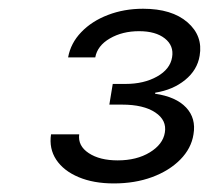

<svg xmlns="http://www.w3.org/2000/svg" viewBox="-20 -853 478 439"><path d="M240.2 -433.6Q193.8 -433.6 159.7 -448Q125.5 -462.4 108.6 -487.8Q91.8 -513.2 96.7 -545.9H161.1Q157.7 -519.5 182.9 -502.9Q208 -486.3 249 -486.3Q292.5 -486.3 322.5 -504.6Q352.5 -522.9 356.9 -549.8Q361.8 -578.1 335 -595.9Q308.1 -613.8 259.3 -613.8H230L237.8 -661.1H267.1Q309.1 -661.1 339.1 -678Q369.1 -694.8 373.5 -722.2Q377.9 -748.5 356.9 -765.1Q335.9 -781.7 297.9 -781.7Q259.8 -781.7 231.2 -765.1Q202.6 -748.5 197.8 -721.7H135.7Q141.6 -754.4 165.8 -779.5Q189.9 -804.7 226.8 -818.8Q263.7 -833 307.1 -833Q373 -833 408.7 -802Q444.3 -771 436.5 -725.6Q431.2 -692.9 403.3 -670.2Q375.5 -647.5 335 -641.1L334.5 -638.7Q382.3 -631.8 405.5 -607.2Q428.7 -582.5 422.4 -545.9Q417.5 -513.7 392.1 -488Q366.7 -462.4 327.6 -448Q288.6 -433.6 240.2 -433.6Z"/></svg>

Font: Inter 18pt Light
Style: Italic
Weight: 300
Italic angle: -9.3988°
Designer: Rasmus Andersson
Foundry: rsms
Version: Version 4.001;git-66647c0bb